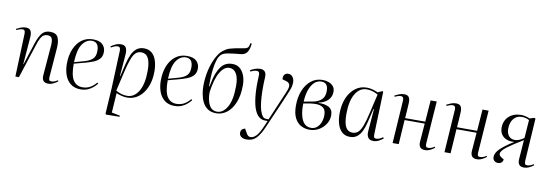

<svg xmlns="http://www.w3.org/2000/svg" viewBox="-67 -1278 5771 2012"><g transform="rotate(10 2818.0 -272.0)"><path d="M553 -29Q536 -14 507.5 0Q479 14 450 14Q379 14 386 -66L412 -385Q416 -441 403 -463Q390 -485 359 -485Q335 -485 318 -475Q301 -465 286 -438.5Q271 -412 255 -361L138 0H100L117 -459Q117 -481 111 -490.5Q105 -500 89 -500Q78 -500 62 -495.5Q46 -491 25 -481L20 -493Q38 -503 65 -514Q92 -525 120 -525Q160 -525 173 -499.5Q186 -474 182 -428L159 -143L162 -142L236 -371Q263 -454 294 -489.5Q325 -525 378 -525Q444 -525 463.5 -481.5Q483 -438 477 -366L453 -58Q451 -36 456.5 -25.5Q462 -15 479 -15Q497 -15 513.5 -21.5Q530 -28 546 -39Z M835 -525Q904 -525 936.5 -493.5Q969 -462 969 -415Q969 -368 944 -340.5Q919 -313 879.5 -297.5Q840 -282 796 -270L679 -239Q678 -117 712 -64Q746 -11 811 -11Q852 -11 886.5 -28Q921 -45 958 -87L968 -77Q953 -58 929 -36.5Q905 -15 871.5 -0.5Q838 14 793 14Q731 14 689.5 -18Q648 -50 628 -104Q608 -158 608 -224Q608 -313 636 -381Q664 -449 715 -487Q766 -525 835 -525ZM900 -413Q900 -508 826 -508Q767 -508 725.5 -449Q684 -390 679 -255L780 -283Q840 -299 870 -327Q900 -355 900 -413Z M1131 -457Q1131 -480 1124 -489Q1117 -498 1102 -498Q1087 -498 1069 -491Q1051 -484 1033 -473L1026 -484Q1044 -498 1073 -511.5Q1102 -525 1134 -525Q1171 -525 1185.5 -501Q1200 -477 1197 -429L1178 -195L1182 -194L1214 -330Q1227 -384 1246.5 -428.5Q1266 -473 1297.5 -499Q1329 -525 1378 -525Q1430 -525 1462.5 -496Q1495 -467 1510.5 -417Q1526 -367 1526 -305Q1526 -210 1495.5 -138.5Q1465 -67 1412 -26.5Q1359 14 1292 14Q1260 14 1228 5.5Q1196 -3 1175 -13L1161 196L1250 214L1248 226L1105 228L1098 219L1115 -57ZM1356 -479Q1323 -479 1299 -458.5Q1275 -438 1255 -385Q1235 -332 1213 -237L1167 -38Q1198 -21 1226.5 -12.5Q1255 -4 1288 -4Q1361 -4 1408 -80Q1455 -156 1455 -300Q1455 -392 1430.5 -435.5Q1406 -479 1356 -479Z M1835 -525Q1904 -525 1936.5 -493.5Q1969 -462 1969 -415Q1969 -368 1944 -340.5Q1919 -313 1879.5 -297.5Q1840 -282 1796 -270L1679 -239Q1678 -117 1712 -64Q1746 -11 1811 -11Q1852 -11 1886.5 -28Q1921 -45 1958 -87L1968 -77Q1953 -58 1929 -36.5Q1905 -15 1871.5 -0.5Q1838 14 1793 14Q1731 14 1689.5 -18Q1648 -50 1628 -104Q1608 -158 1608 -224Q1608 -313 1636 -381Q1664 -449 1715 -487Q1766 -525 1835 -525ZM1900 -413Q1900 -508 1826 -508Q1767 -508 1725.5 -449Q1684 -390 1679 -255L1780 -283Q1840 -299 1870 -327Q1900 -355 1900 -413Z M2239 14Q2183 14 2147.5 -10.5Q2112 -35 2092.5 -74.5Q2073 -114 2065 -158.5Q2057 -203 2057 -243Q2057 -332 2075.5 -411.5Q2094 -491 2124.5 -550.5Q2155 -610 2191 -639Q2208 -652 2224 -661.5Q2240 -671 2262.5 -678Q2285 -685 2320.5 -692Q2356 -699 2412 -708Q2435 -712 2447 -722.5Q2459 -733 2466 -773L2480 -769Q2472 -701 2450 -673.5Q2428 -646 2389 -642Q2296 -633 2248.5 -624.5Q2201 -616 2180 -595Q2158 -573 2145 -531Q2132 -489 2125.5 -438Q2119 -387 2117.5 -337.5Q2116 -288 2116 -251L2122 -252L2133 -305Q2153 -404 2196.5 -464.5Q2240 -525 2318 -525Q2367 -525 2399 -497.5Q2431 -470 2447.5 -424.5Q2464 -379 2464 -324Q2464 -215 2433 -139.5Q2402 -64 2351 -25Q2300 14 2239 14ZM2294 -479Q2238 -479 2195 -406Q2152 -333 2133 -192Q2132 -111 2159.5 -57.5Q2187 -4 2245 -4Q2307 -4 2351 -78.5Q2395 -153 2395 -305Q2395 -390 2368.5 -434.5Q2342 -479 2294 -479Z M2775 69Q2742 146 2703 187.5Q2664 229 2601 229Q2562 229 2541.5 212.5Q2521 196 2521 170Q2521 130 2566 119L2583 150Q2599 180 2609.5 188.5Q2620 197 2637 197Q2665 197 2694 169Q2723 141 2757 63L2784 0H2760Q2695 0 2660 -61Q2633 -106 2620.5 -182Q2608 -258 2608 -351Q2608 -364 2608.5 -385Q2609 -406 2610 -427Q2611 -448 2611 -460Q2612 -498 2582 -498Q2565 -498 2548 -492.5Q2531 -487 2515 -479L2509 -491Q2525 -502 2554.5 -513.5Q2584 -525 2614 -525Q2683 -525 2678 -445Q2678 -436 2677 -418Q2676 -400 2675.5 -383Q2675 -366 2675 -357Q2674 -294 2677.5 -237Q2681 -180 2689.5 -135Q2698 -90 2711 -65Q2723 -39 2735.5 -29Q2748 -19 2770 -19H2791L2927 -338Q2947 -385 2942 -410Q2937 -435 2905 -445L2862 -457Q2858 -488 2871.5 -506.5Q2885 -525 2913 -525Q2943 -525 2960 -501Q2977 -477 2977 -448Q2977 -426 2973.5 -407Q2970 -388 2961.5 -365.5Q2953 -343 2938.5 -309.5Q2924 -276 2903 -225Z M3232 14Q3180 14 3138.5 -9Q3097 -32 3072.5 -81.5Q3048 -131 3048 -211Q3048 -298 3075.5 -368.5Q3103 -439 3155 -481.5Q3207 -524 3280 -524Q3314 -524 3344 -512.5Q3374 -501 3392.5 -478.5Q3411 -456 3411 -422Q3411 -368 3375 -331.5Q3339 -295 3277 -283V-279Q3343 -282 3386.5 -258.5Q3430 -235 3430 -175Q3430 -124 3402.5 -81Q3375 -38 3330 -12Q3285 14 3232 14ZM3121 -266 3215 -283Q3269 -292 3304.5 -323Q3340 -354 3340 -416Q3340 -505 3270 -505Q3225 -505 3193 -474Q3161 -443 3142.5 -389Q3124 -335 3121 -266ZM3243 -8Q3280 -8 3306 -30Q3332 -52 3345.5 -87Q3359 -122 3359 -163Q3359 -218 3330 -240.5Q3301 -263 3252 -263Q3225 -263 3190 -258Q3155 -253 3120 -246Q3119 -207 3122 -175Q3130 -95 3159.5 -51.5Q3189 -8 3243 -8Z M3909 -59Q3908 -33 3914 -24Q3920 -15 3936 -15Q3953 -15 3971.5 -23Q3990 -31 4006 -43L4015 -32Q3997 -15 3968.5 -0.5Q3940 14 3911 14Q3870 14 3853.5 -11.5Q3837 -37 3841 -80L3860 -317H3855L3821 -176Q3809 -124 3790 -81Q3771 -38 3740 -12Q3709 14 3662 14Q3608 14 3575.5 -16.5Q3543 -47 3528 -97Q3513 -147 3513 -206Q3513 -301 3543 -372.5Q3573 -444 3626 -484.5Q3679 -525 3746 -525Q3783 -525 3814.5 -515.5Q3846 -506 3868 -496L3916 -518L3924 -511ZM3679 -34Q3716 -34 3740.5 -56.5Q3765 -79 3785 -133Q3805 -187 3826 -281L3871 -473Q3838 -491 3810 -499Q3782 -507 3749 -507Q3676 -507 3630 -431Q3584 -355 3584 -214Q3584 -122 3607.5 -78Q3631 -34 3679 -34Z M4410 -259H4196L4179 0H4114L4144 -459Q4145 -481 4137.5 -490.5Q4130 -500 4115 -500Q4104 -500 4088 -495.5Q4072 -491 4051 -481L4045 -493Q4063 -503 4090.5 -514Q4118 -525 4146 -525Q4184 -525 4197.5 -502.5Q4211 -480 4208 -435Q4206 -399 4203.5 -358.5Q4201 -318 4198 -280H4412L4429 -509H4494L4462 -58Q4460 -36 4466 -25.5Q4472 -15 4489 -15Q4506 -15 4523 -21.5Q4540 -28 4555 -39L4562 -29Q4545 -14 4517 0Q4489 14 4460 14Q4388 14 4395 -66Z M4962 -259H4748L4731 0H4666L4696 -459Q4697 -481 4689.5 -490.5Q4682 -500 4667 -500Q4656 -500 4640 -495.5Q4624 -491 4603 -481L4597 -493Q4615 -503 4642.5 -514Q4670 -525 4698 -525Q4736 -525 4749.5 -502.5Q4763 -480 4760 -435Q4758 -399 4755.5 -358.5Q4753 -318 4750 -280H4964L4981 -509H5046L5014 -58Q5012 -36 5018 -25.5Q5024 -15 5041 -15Q5058 -15 5075 -21.5Q5092 -28 5107 -39L5114 -29Q5097 -14 5069 0Q5041 14 5012 14Q4940 14 4947 -66Z M5464 -269Q5359 -206 5299 -161Q5239 -116 5239 -85Q5239 -65 5260 -52L5292 -31Q5280 14 5237 14Q5213 14 5197 -1Q5181 -16 5181 -40Q5181 -85 5229.5 -131Q5278 -177 5364 -230L5363 -233Q5324 -229 5289 -241.5Q5254 -254 5232.5 -283.5Q5211 -313 5211 -360Q5211 -404 5231.5 -441Q5252 -478 5292.5 -501Q5333 -524 5394 -524Q5416 -524 5440.5 -517.5Q5465 -511 5484 -503L5530 -518L5544 -512L5515 -58Q5514 -36 5519.5 -25.5Q5525 -15 5542 -15Q5560 -15 5576.5 -21.5Q5593 -28 5609 -39L5616 -29Q5599 -14 5570.5 0Q5542 14 5513 14Q5442 14 5449 -66ZM5480 -485Q5446 -505 5399 -505Q5347 -505 5314 -465Q5281 -425 5281 -357Q5281 -311 5304 -282.5Q5327 -254 5371 -254Q5393 -254 5417.5 -264.5Q5442 -275 5466 -292Z"/></g></svg>

Font: Literata 72pt Light
Style: Italic
Weight: 300
Italic angle: -2°
Designer: Latin by Veronika Burian and Jose Scaglione. Greek by Irene Vlachou. Cyrillic by Vera Evstafieva
Foundry: TypeTogether
Version: Version 3.002